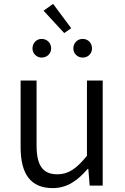

<svg xmlns="http://www.w3.org/2000/svg" viewBox="-20 -954 642 987"><path d="M251 13C326 13 380 -27 431 -86H434L441 0H508V-540H427V-153C373 -87 332 -58 275 -58C200 -58 168 -103 168 -207V-540H86V-197C86 -59 138 13 251 13ZM194 -658C222 -658 243 -679 243 -705C243 -733 222 -754 194 -754C168 -754 147 -733 147 -705C147 -679 168 -658 194 -658ZM310 -784 346 -809 253 -934 204 -899ZM405 -658C433 -658 453 -679 453 -705C453 -733 433 -754 405 -754C378 -754 357 -733 357 -705C357 -679 378 -658 405 -658Z"/></svg>

Font: ChiuKong Gothic MN Normal
Style: Regular
Weight: 350
Designer: Ryoko NISHIZUKA 西塚涼子 (kana, bopomofo & ideographs); Paul D. Hunt (Latin, Greek & Cyrillic); Sandoll Communications 산돌커뮤니
Foundry: Adobe
Version: Version 1.300